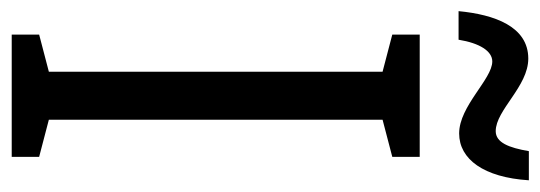

<svg xmlns="http://www.w3.org/2000/svg" viewBox="-332 -620 945 336"><g transform="rotate(90 141.0 -452.5)"><path d="M289 -905H238C232 -870 223 -847 203 -847C166 -847 125 -904 76 -904C20 -904 -1 -845 -7 -782H43C49 -819 63 -841 81 -841C112 -841 159 -783 207 -783C252 -783 284 -826 289 -905ZM248 0V-48L183 -65V-649L248 -666V-714H34V-666L99 -649V-65L34 -48V0Z"/></g></svg>

Font: Noto Sans UI Condensed
Style: Regular
Weight: 400
Width: 3
Designer: Monotype Design Team
Foundry: Monotype Imaging Inc.
Version: Version 1.901